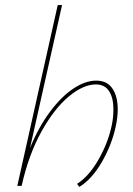

<svg xmlns="http://www.w3.org/2000/svg" viewBox="-20 -731 524 755"><path d="M443 -301Q443 -271 435 -233Q419 -160 380 -93Q341 -26 292 4L283 -8Q329 -37 366.5 -102Q404 -167 419 -236Q426 -268 426 -301Q426 -346 409 -372.5Q392 -399 357 -399Q308 -399 251 -352Q194 -305 143.5 -214.5Q93 -124 65 0H48L207 -711H224L98 -149Q132 -232 177 -292Q222 -352 269 -383Q316 -414 358 -414Q401 -414 422 -383Q443 -352 443 -301Z"/></svg>

Font: Ysabeau Thin
Style: Italic
Weight: 200
Italic angle: -12°
Designer: Christian Thalmann (Catharsis Fonts)
Version: Version 0.003